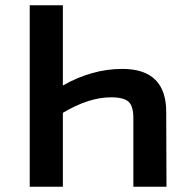

<svg xmlns="http://www.w3.org/2000/svg" viewBox="-20 -710 687 730"><path d="M219 -385Q330 -448 445 -448Q613 -448 612 -282L613 0H487V-261Q487 -305 470 -322Q452 -340 402 -340Q318 -340 219 -281V0H93V-690H219Z"/></svg>

Font: Taylor Sans Upright Semi Bold
Style: Regular
Weight: 600
Italic angle: -8°
Designer: Natanael Gama
Version: Version 1.001 September 8, 2015